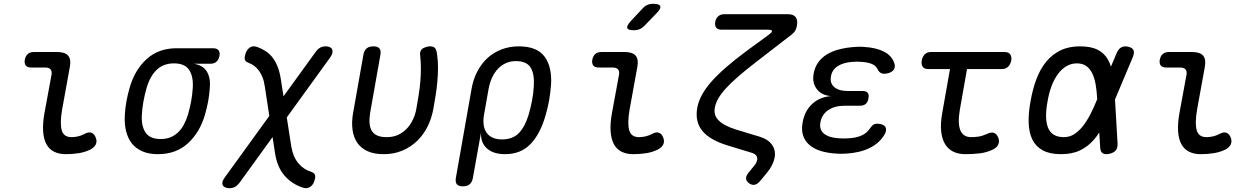

<svg xmlns="http://www.w3.org/2000/svg" viewBox="-20 -805 6640 1015"><path d="M308 -224Q296 -152 306.5 -116Q317 -80 358 -80Q375 -80 392.5 -84Q410 -88 427 -97Q449 -109 464 -103Q479 -97 486 -78Q494 -58 486.5 -42Q479 -26 459 -15Q431 -1 398 4.5Q365 10 327 10Q292 10 266 -3Q240 -16 225.5 -42.5Q211 -69 208 -110Q205 -151 215 -207L252 -408Q256 -428 247.5 -438Q239 -448 219 -448H145Q125 -448 116.5 -458.5Q108 -469 111 -489Q115 -509 127 -519.5Q139 -530 159 -530H283Q324 -530 340.5 -510.5Q357 -491 349 -450Z M1004 -468Q1052 -461 1073 -427.5Q1094 -394 1089 -340Q1087 -305 1080.5 -270Q1074 -235 1064 -200Q1037 -106 974 -48Q911 10 815 10Q767 10 732.5 -5Q698 -20 676.5 -47.5Q655 -75 646 -114Q637 -153 640 -200Q642 -235 648.5 -270Q655 -305 665 -340Q692 -435 755 -492.5Q818 -550 914 -550H1106Q1126 -550 1135 -539.5Q1144 -529 1140 -509Q1136 -489 1124 -478.5Q1112 -468 1092 -468ZM829 -70Q858 -70 880.5 -79Q903 -88 921 -105Q939 -122 952 -146Q965 -170 974 -200Q984 -235 990.5 -270Q997 -305 999 -340Q1003 -400 980 -435Q957 -470 900 -470Q843 -470 807.5 -435Q772 -400 755 -340Q745 -305 738.5 -270Q732 -235 730 -200Q726 -140 749 -105Q772 -70 829 -70Z M1247 160Q1236 175 1223 182.5Q1210 190 1193 190Q1182 190 1172.5 186.5Q1163 183 1158.5 175.5Q1154 168 1156 157.5Q1158 147 1169 132L1649 -531Q1660 -546 1672.5 -553Q1685 -560 1702 -560Q1713 -560 1722 -556.5Q1731 -553 1735 -545.5Q1739 -538 1737.5 -527.5Q1736 -517 1726 -502ZM1622 102Q1637 107 1642.5 114.5Q1648 122 1646 136Q1643 152 1637 163.5Q1631 175 1622 181.5Q1613 188 1602 189.5Q1591 191 1578 186Q1520 166 1482.5 121.5Q1445 77 1434 5L1380 -347Q1376 -376 1367.5 -397Q1359 -418 1347.5 -433Q1336 -448 1323 -457.5Q1310 -467 1298 -471Q1282 -477 1277 -484.5Q1272 -492 1274 -506Q1277 -522 1283 -533.5Q1289 -545 1298 -552Q1307 -559 1318 -560Q1329 -561 1342 -556Q1365 -547 1384.5 -534.5Q1404 -522 1419.5 -502.5Q1435 -483 1446.5 -455.5Q1458 -428 1464 -390L1520 -30Q1529 24 1557 57.5Q1585 91 1622 102Z M1901 -515Q1905 -538 1918 -549Q1931 -560 1954 -560Q1977 -560 1986 -549Q1995 -538 1991 -515L1937 -210Q1932 -180 1933.5 -156Q1935 -132 1944.5 -115Q1954 -98 1973.5 -89Q1993 -80 2024 -80Q2059 -80 2085.5 -92.5Q2112 -105 2131.5 -126Q2151 -147 2163.5 -174Q2176 -201 2181 -230Q2188 -269 2193.5 -304Q2199 -339 2202 -373.5Q2205 -408 2205 -442.5Q2205 -477 2201 -515Q2201 -518 2200.5 -521Q2200 -524 2201 -527Q2204 -545 2221.5 -552.5Q2239 -560 2254 -560Q2266 -560 2272.5 -556.5Q2279 -553 2282.5 -547Q2286 -541 2288 -533Q2290 -525 2291 -515Q2296 -478 2295.5 -443Q2295 -408 2292 -373.5Q2289 -339 2283.5 -303.5Q2278 -268 2271 -230Q2262 -180 2240.5 -136.5Q2219 -93 2185.5 -60.5Q2152 -28 2107.5 -9Q2063 10 2008 10Q1957 10 1922.5 -6Q1888 -22 1868.5 -50.5Q1849 -79 1843.5 -120Q1838 -161 1847 -210Z M2427 180Q2404 180 2395 169Q2386 158 2390 135L2473 -336Q2482 -387 2504 -428.5Q2526 -470 2558 -499Q2590 -528 2632 -544Q2674 -560 2722 -560Q2819 -560 2859 -505.5Q2899 -451 2893 -356Q2890 -316 2883 -275.5Q2876 -235 2864 -195Q2837 -99 2785.5 -44.5Q2734 10 2650 10Q2588 10 2554 -20.5Q2520 -51 2523 -105L2480 135Q2476 158 2463 169Q2450 180 2427 180ZM2634 -68Q2691 -68 2723.5 -102Q2756 -136 2775 -200Q2786 -238 2793 -275.5Q2800 -313 2802 -350Q2806 -414 2785 -448Q2764 -482 2707 -482Q2679 -482 2655 -471.5Q2631 -461 2612.5 -441.5Q2594 -422 2581 -394Q2568 -366 2562 -330L2539 -200Q2528 -137 2553 -102.5Q2578 -68 2634 -68Z M3308 -224Q3296 -152 3306.5 -116Q3317 -80 3358 -80Q3375 -80 3392.5 -84Q3410 -88 3427 -97Q3449 -109 3464 -103Q3479 -97 3486 -78Q3494 -58 3486.5 -42Q3479 -26 3459 -15Q3431 -1 3398 4.5Q3365 10 3327 10Q3292 10 3266 -3Q3240 -16 3225.5 -42.5Q3211 -69 3208 -110Q3205 -151 3215 -207L3252 -408Q3256 -428 3247.5 -438Q3239 -448 3219 -448H3145Q3125 -448 3116.5 -458.5Q3108 -469 3111 -489Q3115 -509 3127 -519.5Q3139 -530 3159 -530H3283Q3324 -530 3340.5 -510.5Q3357 -491 3349 -450ZM3388 -670Q3376 -657 3362 -651Q3348 -645 3332 -645Q3300 -645 3296 -657Q3292 -669 3316 -695L3375 -758Q3387 -772 3401 -778.5Q3415 -785 3432 -785Q3466 -785 3470.5 -772Q3475 -759 3449 -733Z M3973 -474Q3869 -394 3818 -338.5Q3767 -283 3759 -236Q3751 -196 3780 -167.5Q3809 -139 3875 -119L3997 -82Q4042 -68 4062 -38.5Q4082 -9 4075 29Q4071 48 4061 68.5Q4051 89 4034 109L3999 151Q3985 168 3970.5 171.5Q3956 175 3940 164Q3925 153 3924 139Q3923 125 3937 108L3968 70Q3975 62 3978 54.5Q3981 47 3983 40Q3985 27 3978 17.5Q3971 8 3955 3L3830 -35Q3733 -64 3693 -113Q3653 -162 3666 -235Q3678 -302 3740 -372.5Q3802 -443 3926 -535L4045 -622Q4062 -635 4061 -641.5Q4060 -648 4040 -648H3795Q3775 -648 3766.5 -658.5Q3758 -669 3761 -689Q3765 -709 3777.5 -719.5Q3790 -730 3810 -730H4144Q4174 -730 4186 -715Q4198 -700 4193 -670Q4191 -655 4183.5 -642.5Q4176 -630 4162 -620Z M4707 -473Q4712 -461 4710 -450Q4708 -439 4700.5 -431.5Q4693 -424 4680.5 -419.5Q4668 -415 4652 -415Q4647 -415 4642.5 -416.5Q4638 -418 4633.5 -421Q4629 -424 4625 -429.5Q4621 -435 4617 -443Q4609 -459 4587.5 -467.5Q4566 -476 4534 -478Q4522 -479 4510.5 -479Q4499 -479 4487 -478Q4440 -475 4409.5 -456Q4379 -437 4373 -402Q4366 -366 4390 -345Q4414 -324 4461 -324H4539Q4559 -324 4567 -314.5Q4575 -305 4571 -285Q4568 -265 4556.5 -255.5Q4545 -246 4525 -246H4444Q4392 -246 4358 -222.5Q4324 -199 4317 -158Q4310 -119 4336.5 -98Q4363 -77 4414 -74Q4427 -73 4440.5 -73Q4454 -73 4467 -74Q4505 -76 4533 -88Q4561 -100 4576 -122Q4581 -130 4586 -135.5Q4591 -141 4595.5 -144.5Q4600 -148 4605 -149.5Q4610 -151 4617 -151Q4633 -151 4644 -146.5Q4655 -142 4660 -134.5Q4665 -127 4664 -116Q4663 -105 4655 -92Q4628 -47 4576 -22Q4524 3 4453 7Q4440 8 4426 8Q4412 8 4400 7Q4353 4 4317 -7.5Q4281 -19 4257.5 -40Q4234 -61 4225 -90.5Q4216 -120 4223 -157Q4233 -217 4272.5 -254.5Q4312 -292 4373 -297Q4323 -301 4298 -334Q4273 -367 4281 -414Q4287 -449 4305 -474.5Q4323 -500 4351.5 -517.5Q4380 -535 4418 -544.5Q4456 -554 4501 -557Q4513 -558 4524.5 -558Q4536 -558 4548 -557Q4612 -553 4653 -532Q4694 -511 4707 -473Z M5292 -530Q5312 -530 5320.5 -517.5Q5329 -505 5326 -485Q5322 -465 5309.5 -452.5Q5297 -440 5277 -440H4886Q4866 -440 4857.5 -452.5Q4849 -465 4853 -485Q4856 -505 4868.5 -517.5Q4881 -530 4901 -530ZM5198 -97Q5221 -108 5235 -102.5Q5249 -97 5257 -78Q5265 -58 5257.5 -41.5Q5250 -25 5230 -15Q5197 1 5161 5.5Q5125 10 5083 10Q5047 10 5020 -3Q4993 -16 4976.5 -42.5Q4960 -69 4955.5 -110Q4951 -151 4961 -207L5018 -530H5108L5054 -224Q5042 -152 5057 -116Q5072 -80 5114 -80Q5134 -80 5153.5 -83Q5173 -86 5198 -97Z M5888 -46Q5889 -23 5878.5 -10Q5868 3 5845 8Q5821 13 5809 5Q5797 -3 5796 -26L5780 -285Q5778 -325 5772 -359Q5766 -393 5754 -417.5Q5742 -442 5722.5 -456Q5703 -470 5673 -470Q5642 -470 5616.5 -454.5Q5591 -439 5571.5 -412Q5552 -385 5538.5 -348.5Q5525 -312 5518 -270H5428Q5439 -334 5459 -387Q5479 -440 5510.5 -478.5Q5542 -517 5586 -538.5Q5630 -560 5689 -560Q5748 -560 5783.5 -541.5Q5819 -523 5837.5 -489.5Q5856 -456 5863 -408.5Q5870 -361 5873 -303ZM5883 -524Q5893 -547 5908 -555Q5923 -563 5944 -558Q5966 -553 5972 -540Q5978 -527 5969 -504L5865 -257Q5841 -199 5817 -150Q5793 -101 5762 -65.5Q5731 -30 5689.5 -10Q5648 10 5588 10Q5530 10 5493 -10Q5456 -30 5438 -66.5Q5420 -103 5418 -154.5Q5416 -206 5428 -270H5518Q5510 -228 5510 -193.5Q5510 -159 5519 -133.5Q5528 -108 5549 -94Q5570 -80 5604 -80Q5634 -80 5658.5 -95.5Q5683 -111 5704 -137.5Q5725 -164 5743.5 -199.5Q5762 -235 5778 -275Z M6308 -224Q6296 -152 6306.5 -116Q6317 -80 6358 -80Q6375 -80 6392.5 -84Q6410 -88 6427 -97Q6449 -109 6464 -103Q6479 -97 6486 -78Q6494 -58 6486.5 -42Q6479 -26 6459 -15Q6431 -1 6398 4.5Q6365 10 6327 10Q6292 10 6266 -3Q6240 -16 6225.5 -42.5Q6211 -69 6208 -110Q6205 -151 6215 -207L6252 -408Q6256 -428 6247.5 -438Q6239 -448 6219 -448H6145Q6125 -448 6116.5 -458.5Q6108 -469 6111 -489Q6115 -509 6127 -519.5Q6139 -530 6159 -530H6283Q6324 -530 6340.5 -510.5Q6357 -491 6349 -450Z"/></svg>

Font: Maple Mono
Style: Italic
Weight: 400
Italic angle: -10°
Monospace: yes
Designer: subframe7536
Version: Version 7.300